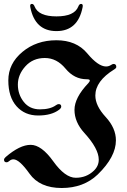

<svg xmlns="http://www.w3.org/2000/svg" viewBox="-29 -920 634 962"><path d="M0 0ZM122.1 -890.6Q122.1 -900.4 130.9 -900.4Q139.6 -900.4 144.5 -887.2Q164.1 -837.9 253.9 -837.9Q343.8 -837.9 363.3 -887.2Q368.2 -900.4 377 -900.4Q385.7 -900.4 385.7 -890.6Q385.7 -887.2 384.8 -883.3Q361.3 -764.2 253.9 -764.2Q146.5 -764.2 123 -883.3Q122.1 -887.2 122.1 -890.6ZM-8.8 -119.6Q-8.8 -126 -0.5 -133.3Q70.3 -194.3 124.5 -194.3Q178.7 -194.3 237.8 -111.8Q296.9 -29.3 350.6 -29.3Q404.3 -29.3 441.4 -64.9Q465.8 -88.4 465.8 -120.1Q465.8 -174.8 393.6 -253.9Q344.2 -308.1 344.2 -369.4Q344.2 -430.7 413.6 -503.4Q420.9 -511.2 420.9 -517.1Q420.9 -522.9 405.3 -522.9Q343.3 -522.9 299.3 -576.2Q255.4 -629.4 195.6 -629.4Q135.7 -629.4 98.1 -587.6Q60.5 -545.9 60.5 -496.3Q60.5 -446.8 90.1 -409.4Q119.6 -372.1 171.1 -372.1Q222.7 -372.1 251 -392.6Q258.8 -398.4 265.1 -398.4Q277.8 -398.4 277.8 -385.7Q277.8 -378.4 267.1 -370.1Q229 -341.3 162.1 -341.3Q95.2 -341.3 54 -387.5Q12.7 -433.6 12.7 -517.3Q12.7 -601.1 83 -659.7Q153.3 -718.3 253.4 -718.3Q353.5 -718.3 408.2 -652.6Q462.9 -586.9 502.4 -586.9Q516.1 -586.9 527.8 -594.7Q535.2 -599.6 540 -599.6Q553.7 -599.6 553.7 -584.5Q553.7 -578.6 543.5 -572.3Q448.7 -513.7 448.7 -441.4Q448.7 -390.1 500.2 -334.2Q551.8 -278.3 551.8 -216.8Q551.8 -134.3 460.9 -45.9Q390.1 22 280 22Q169.9 22 118.9 -49.8Q67.9 -121.6 38.6 -121.6Q26.9 -121.6 18.8 -114.3Q10.7 -106.9 3.9 -106.9Q-8.8 -106.9 -8.8 -119.6Z"/></svg>

Font: UnifrakturMaguntia21
Style: Book
Weight: 400
Designer: j. 'mach' wust, Gerrit Ansmann, Georg Duffner, based on a font by Peter Wiegel, original typeface by Carl Albert Fahrenw
Version: Version 2017-03-19